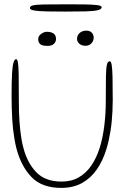

<svg xmlns="http://www.w3.org/2000/svg" viewBox="-20 -876 608 912"><path d="M271 16.5Q179 16.5 129.8 -34.8Q80.5 -86 58.5 -169.5Q53 -190.5 49 -213.5Q45 -236.5 42.2 -260.8Q39.5 -285 38 -310.5Q36.5 -336 35.8 -362.5Q35 -389 35 -416.5Q35 -488 37.2 -526.8Q39.5 -565.5 44.5 -580.2Q49.5 -595 56.5 -595Q62.5 -595 65.2 -579Q68 -563 68.8 -519.8Q69.5 -476.5 69.5 -394.5Q69.5 -370 70.2 -346Q71 -322 72.5 -299.2Q74 -276.5 76.5 -254.8Q79 -233 82.5 -212.8Q86 -192.5 91 -174Q110 -101.5 152.8 -57.5Q195.5 -13.5 272.5 -13.5Q319.5 -13.5 354.5 -33.8Q389.5 -54 414 -90Q438.5 -126 453.5 -173.5Q461 -197.5 466.5 -224.2Q472 -251 475.5 -279.5Q479 -308 480.8 -337.8Q482.5 -367.5 482.5 -398Q482.5 -472.5 483.2 -513Q484 -553.5 488 -569.2Q492 -585 501 -585Q507.5 -585 510.5 -568Q513.5 -551 514.5 -510.5Q515.5 -470 515.5 -400Q515.5 -374.5 514.2 -349.5Q513 -324.5 510.8 -300.5Q508.5 -276.5 504.8 -253.5Q501 -230.5 496.2 -208.8Q491.5 -187 485 -166.5Q468.5 -112.5 440 -71.2Q411.5 -30 369.8 -6.8Q328 16.5 271 16.5ZM206.5 -658Q180.5 -658 171 -666.2Q161.5 -674.5 161.5 -690Q161.5 -704.5 175.2 -714.8Q189 -725 203.5 -725Q215 -725 224.8 -721.8Q234.5 -718.5 240.2 -711Q246 -703.5 246 -690.5Q246 -677 235.8 -667.5Q225.5 -658 206.5 -658ZM385.5 -658.5Q368.5 -658.5 357.2 -668Q346 -677.5 346 -691.5Q346 -709 358.8 -719.8Q371.5 -730.5 390 -730.5Q407.5 -730.5 416.2 -720.5Q425 -710.5 425 -697.5Q425 -681.5 414 -670Q403 -658.5 385.5 -658.5ZM289.5 -821Q240.5 -821 202.8 -821.8Q165 -822.5 143.5 -826Q122 -829.5 122 -838Q122 -846.5 135.8 -850.2Q149.5 -854 187.8 -854.8Q226 -855.5 300 -855.5Q345 -855.5 382 -855Q419 -854.5 441 -851.8Q463 -849 463 -842Q463 -832 444.2 -827.5Q425.5 -823 387.2 -822Q349 -821 289.5 -821Z"/></svg>

Font: Gluten Thin
Style: Regular
Weight: 100
Designer: Tyler Finck
Foundry: Etcetera Type Company
Version: Version 1.300